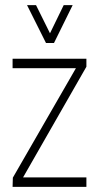

<svg xmlns="http://www.w3.org/2000/svg" viewBox="-20 -732 388 752"><path d="M85.9 -711.9H121.1L175.8 -601.6L229.5 -711.9H264.6L191.4 -563.5H160.2ZM29.3 0 30.3 -36.1 277.3 -464.8H29.3V-502H318.4V-470.7L70.3 -37.1H318.4V0Z"/></svg>

Font: Post No Bills Colombo Light
Style: Regular
Weight: 300
Designer: Kosala Senevirathne, Siva Puranthara, Lasantha Premarathna, Tharique Azeez
Foundry: Mooniak
Version: Version 1.220 ; ttfautohint (v1.6)